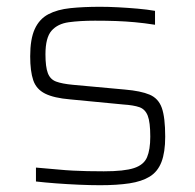

<svg xmlns="http://www.w3.org/2000/svg" viewBox="-20 -538 576 566"><path d="M275 8Q247 8 212.5 6.5Q178 5 145 2.5Q112 0 86 -3V-44Q123 -41 149 -38.5Q175 -36 196 -35Q217 -34 237.5 -33.5Q258 -33 286 -33Q346 -33 375 -42.5Q404 -52 413.5 -74.5Q423 -97 423 -135Q423 -178 415.5 -197Q408 -216 391 -222Q374 -228 343 -230L187 -245Q139 -249 113 -262Q87 -275 78 -301.5Q69 -328 69 -372Q69 -423 82.5 -452.5Q96 -482 122.5 -496Q149 -510 187.5 -514Q226 -518 275 -518Q300 -518 328.5 -516.5Q357 -515 385.5 -512.5Q414 -510 437 -506V-465Q405 -470 377.5 -472.5Q350 -475 322.5 -476Q295 -477 260 -477Q216 -477 183 -472.5Q150 -468 132 -447.5Q114 -427 114 -378Q114 -341 121 -322.5Q128 -304 145.5 -297.5Q163 -291 195 -288L348 -274Q395 -270 421 -259Q447 -248 457 -220Q467 -192 467 -135Q467 -89 456 -60.5Q445 -32 421.5 -17.5Q398 -3 361.5 2.5Q325 8 275 8Z"/></svg>

Font: Saira SemiExpanded ExtraLight
Style: Regular
Weight: 250
Width: 6
Designer: Hector Gatti with collaboration of the Omnibus-Type team
Foundry: Omnibus-Type
Version: Version 1.101